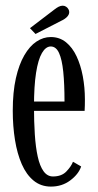

<svg xmlns="http://www.w3.org/2000/svg" viewBox="-20 -662 355 692"><path d="M163.5 10.5Q127.5 10.5 101.2 -11Q75 -32.5 58.5 -70.2Q42 -108 34 -157.5Q26 -207 26 -263Q26 -330 37.2 -380Q48.5 -430 67.8 -463Q87 -496 111.5 -512.2Q136 -528.5 163 -528.5Q194.5 -528.5 217.8 -509.8Q241 -491 256 -459Q271 -427 278.5 -386.8Q286 -346.5 286 -303.5Q286 -293 285.8 -282.8Q285.5 -272.5 285 -262.5H95.5V-296H212.5Q212.5 -359 208 -403.2Q203.5 -447.5 192.8 -471Q182 -494.5 163 -494.5Q145 -494.5 131.2 -471Q117.5 -447.5 110 -399.8Q102.5 -352 102.5 -278Q102.5 -223.5 105.5 -177.5Q108.5 -131.5 116 -97.5Q123.5 -63.5 137 -44.8Q150.5 -26 171 -26Q202 -26 219.2 -44Q236.5 -62 243 -79L272.5 -62Q263 -34 233.2 -11.8Q203.5 10.5 163.5 10.5ZM108 -539.5 88 -560.5 176.5 -628Q184 -634 191.5 -637.8Q199 -641.5 206 -641.5Q212.5 -641.5 218 -638Q223.5 -634.5 226.5 -629Q229.5 -624 229.5 -618.5Q229.5 -609 221.2 -600.8Q213 -592.5 200.5 -587Z"/></svg>

Font: Imbue Thin
Style: Regular
Weight: 400
Version: Version 1.102